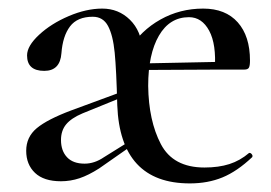

<svg xmlns="http://www.w3.org/2000/svg" viewBox="-20 -415 631 447"><path d="M253 -170Q251 -252 247 -292.5Q243 -333 231.5 -354.5Q220 -376 196 -376Q160 -376 143 -353.5Q126 -331 123 -291Q120 -250 83 -250Q43 -250 43 -286Q43 -308 71 -334Q99 -360 140 -377.5Q181 -395 218 -395Q256 -395 282.5 -369Q309 -343 312 -299Q313 -290 317 -272Q324 -247 325 -215Q326 -134 354.5 -79.5Q383 -25 456 -25Q489 -25 514 -33Q539 -41 560 -59H561Q564 -59 566.5 -55.5Q569 -52 567 -49Q532 -16 498 -2Q464 12 422 12Q260 12 253 -170ZM296 -267 492 -271V-253L297 -252ZM453 -395Q505 -395 533.5 -363Q562 -331 562 -274Q562 -262 559.5 -257.5Q557 -253 549 -253H480Q484 -312 467 -343.5Q450 -375 420 -375Q375 -375 350 -332Q325 -289 325 -215L280 -299Q308 -344 353.5 -369.5Q399 -395 453 -395ZM41 -64Q41 -96 65.5 -116.5Q90 -137 146 -158L260 -200L263 -188L172 -151Q146 -140 134 -125.5Q122 -111 122 -89Q122 -64 136 -49Q150 -34 177 -34Q200 -34 222 -49L283 -87L284 -74L211 -23Q186 -7 165 0Q144 7 122 7Q82 7 61.5 -12.5Q41 -32 41 -64Z"/></svg>

Font: Cormorant Garamond Medium
Style: Regular
Weight: 500
Designer: Christian Thalmann (Catharsis Fonts)
Foundry: Catharsis Fonts
Version: Version 4.000